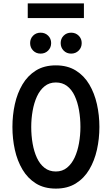

<svg xmlns="http://www.w3.org/2000/svg" viewBox="-20 -1096 656 1128"><path d="M308 12Q239.5 12 191 -18.2Q142.5 -48.5 112 -100Q81.5 -151.5 67.2 -216.2Q53 -281 53 -350Q53 -419 67.2 -483.8Q81.5 -548.5 112 -600Q142.5 -651.5 191 -681.8Q239.5 -712 308 -712Q376.5 -712 425.2 -681.8Q474 -651.5 504.5 -600Q535 -548.5 549.5 -483.8Q564 -419 564 -350Q564 -281 549.5 -216.2Q535 -151.5 504.5 -100Q474 -48.5 425.2 -18.2Q376.5 12 308 12ZM308 -88.5Q346.5 -88.5 374 -111Q401.5 -133.5 418.8 -171Q436 -208.5 444.2 -255.2Q452.5 -302 452.5 -350Q452.5 -402 444.2 -448.8Q436 -495.5 419 -532.2Q402 -569 374.5 -590.2Q347 -611.5 308 -611.5Q269.5 -611.5 242 -589.2Q214.5 -567 197.2 -529.5Q180 -492 171.8 -445.2Q163.5 -398.5 163.5 -350Q163.5 -298.5 171.8 -251.8Q180 -205 197.2 -168Q214.5 -131 242 -109.8Q269.5 -88.5 308 -88.5ZM218.5 -781Q192 -781 174.5 -798.8Q157 -816.5 157 -843Q157 -869 174.5 -886.5Q192 -904 218.5 -904Q245 -904 262.8 -886.5Q280.5 -869 280.5 -843Q280.5 -816.5 262.8 -798.8Q245 -781 218.5 -781ZM398 -781Q371.5 -781 354 -798.8Q336.5 -816.5 336.5 -843Q336.5 -869 354 -886.5Q371.5 -904 398 -904Q424.5 -904 442.2 -886.5Q460 -869 460 -843Q460 -816.5 442.2 -798.8Q424.5 -781 398 -781ZM143 -990V-1076H473V-990Z"/></svg>

Font: Overpass Mono SemiBold
Style: Regular
Weight: 600
Monospace: yes
Designer: Delve Withrington, Dave Bailey
Foundry: Delve Fonts LLC
Version: Version 4.000